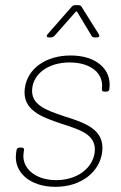

<svg xmlns="http://www.w3.org/2000/svg" viewBox="-20 -720 468 744"><path d="M169 -575H177C182 -575 187 -577 191 -581L273 -674C275 -677 278 -676 279 -674L335 -581C337 -576 342 -575 347 -575H356C364 -575 367 -581 363 -587L296 -694C293 -698 289 -700 284 -700H271C266 -700 261 -698 258 -694L164 -587C159 -581 161 -575 169 -575ZM195 4C294 4 366 -53 376 -131C387 -221 305 -245 227 -270C156 -294 97 -315 105 -379C112 -437 170 -478 250 -478C334 -478 382 -434 375 -378V-375C374 -369 378 -365 383 -365H393C399 -365 403 -369 404 -375V-378C413 -450 354 -505 254 -505C158 -505 86 -455 76 -377C66 -294 139 -267 217 -241C287 -218 355 -200 347 -130C339 -68 279 -22 198 -22C113 -22 65 -71 71 -124L73 -138C74 -144 71 -148 65 -148H55C49 -148 45 -144 44 -138L42 -123C34 -54 94 4 195 4Z"/></svg>

Font: Barlow Thin
Style: Italic
Weight: 250
Italic angle: -7°
Designer: Jeremy Tribby
Foundry: Tribby Type
Version: Version 1.422;hotconv 1.0.109;makeotfexe 2.5.65596